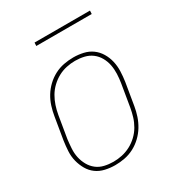

<svg xmlns="http://www.w3.org/2000/svg" viewBox="-166 -785 831 900"><g transform="rotate(-30 250.0 -335.5)"><path d="M196 8Q169 8 142.5 2Q116 -4 95.5 -19Q75 -34 62 -56.5Q49 -79 42.5 -105Q36 -131 37.5 -158.5Q39 -186 43 -213L63 -333Q67 -358 75 -383.5Q83 -409 97 -432Q111 -455 131 -474Q151 -493 175 -505.5Q199 -518 225 -523Q251 -528 277 -528Q304 -528 330.5 -522Q357 -516 377.5 -501Q398 -486 411.5 -463.5Q425 -441 431 -415Q437 -389 436 -361.5Q435 -334 431 -307L411 -187Q407 -162 398.5 -136.5Q390 -111 376 -88Q362 -65 342 -46Q322 -27 298 -14.5Q274 -2 248 3Q222 8 196 8ZM197 -10Q220 -10 243.5 -15Q267 -20 289 -31.5Q311 -43 329.5 -60.5Q348 -78 360.5 -99.5Q373 -121 380 -144Q387 -167 391 -190L411 -310Q415 -334 416 -359Q417 -384 412.5 -407Q408 -430 396.5 -450.5Q385 -471 366.5 -485Q348 -499 324.5 -504.5Q301 -510 276 -510Q253 -510 229.5 -505Q206 -500 184.5 -488.5Q163 -477 144.5 -459.5Q126 -442 113.5 -420.5Q101 -399 93.5 -376Q86 -353 82 -330L62 -210Q59 -186 57.5 -161Q56 -136 61 -113Q66 -90 77.5 -69.5Q89 -49 107 -35Q125 -21 148.5 -15.5Q172 -10 197 -10ZM154 -661 155 -679H455L454 -661Z"/></g></svg>

Font: Iosevka Curly Thin
Style: Italic
Weight: 100
Italic angle: -9°
Monospace: yes
Designer: Belleve Invis
Foundry: Belleve Invis
Version: Version 22.1.2; ttfautohint (v1.8.4)